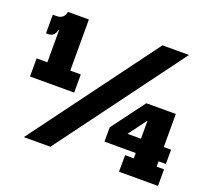

<svg xmlns="http://www.w3.org/2000/svg" viewBox="-127 -932 1218 1099"><g transform="rotate(20 481.5 -382.5)"><path d="M122.5 -760H238V-448.5H302V-338H33V-448.5H98.5V-711ZM34.5 -715H59Q80.5 -715 94 -727Q107.5 -739 111 -760H129.5L112.5 -644.5H95.5Q89.5 -620.5 77.2 -611Q65 -601.5 46 -601.5H34.5ZM118.5 0 684.5 -765H846L280 0ZM890.5 -422V-101H935.5V0H698L698.5 -101H751.5V-376L711 -422ZM935 -220.5V-133.5H561V-220.5ZM711 -422 798.5 -394.5 644 -186 561 -220.5Z"/></g></svg>

Font: Hepta Slab ExtraBold
Style: Regular
Weight: 800
Designer: Michael LaGattuta
Foundry: Michael LaGattuta
Version: Version 1.102